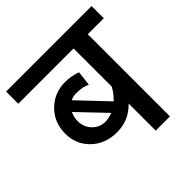

<svg xmlns="http://www.w3.org/2000/svg" viewBox="-190 -754 891 891"><g transform="rotate(-45 255.5 -308.5)"><path d="M-24.9 -618.2H536.1V-538.1H431.2V1H337.9V-176.8Q284.2 -120.1 205.1 -120.1Q129.9 -120.1 80.3 -167.5Q30.8 -214.8 30.8 -286.1Q30.8 -358.9 79.6 -407.5Q128.4 -456.1 201.2 -456.1Q220.7 -456.1 243.7 -451.4Q266.6 -446.8 277.8 -441.9L269 -369.1Q242.7 -382.8 199.2 -382.8Q178.7 -382.8 162.1 -374L295.9 -232.9Q320.3 -255.9 337.9 -287.1V-538.1H-24.9ZM203.1 -192.9Q223.6 -192.9 250 -203.1L124 -335Q112.8 -311.5 112.8 -286.1Q112.8 -247.1 138.7 -220Q164.6 -192.9 203.1 -192.9Z"/></g></svg>

Font: LT Superior Med
Style: Regular
Weight: 500
Designer: Daniel Lyons
Foundry: LyonsType
Version: Version 1.000